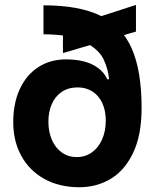

<svg xmlns="http://www.w3.org/2000/svg" viewBox="-20 -755 648 786"><path d="M34.2 -254.8Q34.2 -332.3 61.1 -390.5Q88 -448.6 136.9 -480.3Q185.8 -511.9 250.5 -511.9Q289.6 -511.9 322.4 -503.8Q355.2 -495.7 380.5 -477.5Q405.9 -459.3 419.5 -430.5H426.5Q422.7 -473.1 403.8 -512.7Q385 -552.3 326.6 -583.5Q268.2 -614.6 158 -614.6V-733.2Q304.6 -733.2 391.9 -690.4Q479.3 -647.6 519.5 -556.1Q559.7 -464.6 559.7 -312.8Q559.7 -201.5 524.8 -128.9Q489.9 -56.3 432.4 -22.4Q374.8 11.5 305.1 11.5Q222.6 11.5 161.2 -22.7Q99.9 -56.9 67 -117.4Q34.2 -177.8 34.2 -254.8ZM413 -259.3Q413.3 -301.9 398.8 -333Q384.4 -364.1 358.3 -380.6Q332.1 -397.2 298.1 -397.2Q259.5 -397.2 232.4 -378.6Q205.4 -360.1 191.7 -328.2Q178.1 -296.4 178.1 -256.8Q178.1 -215.4 192.5 -182.3Q206.9 -149.2 233.2 -130.6Q259.4 -112 294.2 -112Q329.4 -112 356.2 -131.2Q383.1 -150.5 397.9 -184.1Q412.7 -217.8 413 -259.3ZM237.7 -638.1 536.6 -734.9V-625.8L237.7 -537.8Z"/></svg>

Font: Wand UI Pro
Style: Regular
Weight: 400
Designer: Andreas Faust
Version: Version 1.003;FEAKit 1.0